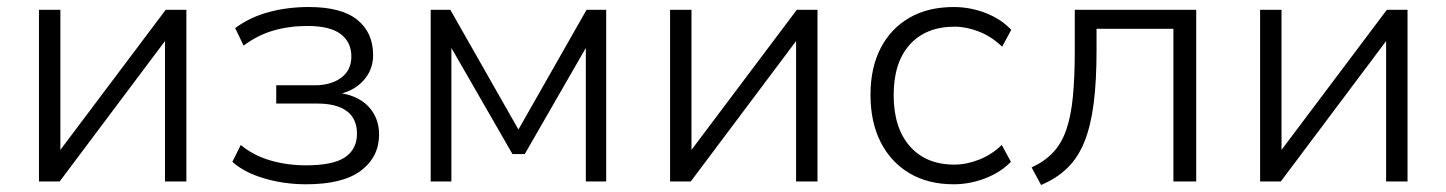

<svg xmlns="http://www.w3.org/2000/svg" viewBox="-20 -517 4121 547"><path d="M91 0V-489H152V-70H137L452 -489H511V0H450V-420H465L150 0Z M852 8Q789 8 732 -9Q675 -26 642 -56L666 -104Q702 -74 750 -60Q798 -46 852 -46Q929 -46 963 -69Q997 -92 997 -136Q997 -179 968 -200.5Q939 -222 884 -222H767V-274H876Q923 -274 952 -295.5Q981 -317 981 -356Q981 -397 950.5 -420Q920 -443 856 -443Q804 -443 759 -430Q714 -417 674 -387L650 -437Q692 -468 745.5 -482.5Q799 -497 860 -497Q953 -497 998 -460.5Q1043 -424 1043 -360Q1043 -317 1014 -286Q985 -255 936 -247V-253Q975 -250 1002.5 -234.5Q1030 -219 1045 -193Q1060 -167 1060 -134Q1060 -70 1008.5 -31Q957 8 852 8Z M1207 0V-489H1263L1457 -148L1651 -489H1707V0H1649V-403H1662L1475 -78H1440L1253 -403H1266V0Z M1889 0V-489H1950V-70H1935L2250 -489H2309V0H2248V-420H2263L1948 0Z M2697 8Q2624 8 2571 -23.5Q2518 -55 2489 -112Q2460 -169 2460 -247Q2460 -324 2489 -380Q2518 -436 2571 -466.5Q2624 -497 2697 -497Q2744 -497 2788 -480Q2832 -463 2861 -432L2835 -384Q2805 -413 2769 -427Q2733 -441 2700 -441Q2618 -441 2572 -390Q2526 -339 2526 -246Q2526 -153 2572 -100.5Q2618 -48 2699 -48Q2733 -48 2769 -62Q2805 -76 2834 -104L2860 -56Q2831 -26 2787 -9Q2743 8 2697 8Z M2946 10 2919 -40Q2956 -57 2980 -82.5Q3004 -108 3017.5 -146.5Q3031 -185 3036.5 -240.5Q3042 -296 3042 -374V-489H3388V0H3323V-435H3104V-373Q3104 -287 3096 -223.5Q3088 -160 3070 -114.5Q3052 -69 3021.5 -39Q2991 -9 2946 10Z M3570 0V-489H3631V-70H3616L3931 -489H3990V0H3929V-420H3944L3629 0Z"/></svg>

Font: Nunito Sans 10pt Light
Style: Regular
Weight: 300
Designer: Vernon Adams
Foundry: Vernon Adams
Version: Version 3.101;gftools[0.9.27]